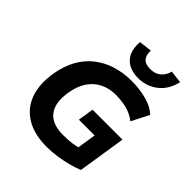

<svg xmlns="http://www.w3.org/2000/svg" viewBox="-252 -1125 1307 1307"><g transform="rotate(45 401.5 -471.5)"><path d="M408 11Q289 11 211 -36Q133 -83 101.5 -168Q70 -253 88 -370Q102 -456 137 -520.5Q172 -585 226.5 -628.5Q281 -672 350.5 -694Q420 -716 501 -716Q554 -716 602 -707.5Q650 -699 689.5 -682.5Q729 -666 753 -641L689 -515Q647 -548 597 -560.5Q547 -573 491 -573Q430 -573 380.5 -549Q331 -525 297.5 -476.5Q264 -428 252 -353Q234 -241 279.5 -183Q325 -125 430 -125Q483 -125 522.5 -131Q562 -137 596 -150L555 -86L585 -275H433L451 -389H739L685 -43Q647 -27 600.5 -15Q554 -3 504 4Q454 11 408 11ZM517 -760Q462 -760 423 -782Q384 -804 366.5 -845Q349 -886 354 -943L447 -954Q444 -912 463.5 -887Q483 -862 533 -862Q581 -862 610 -887.5Q639 -913 649 -954L740 -943Q721 -857 660 -808.5Q599 -760 517 -760Z"/></g></svg>

Font: Nunito Sans 6pt ExtraBold
Style: Italic
Weight: 800
Italic angle: -9°
Version: Version 3.101;gftools[0.9.27]